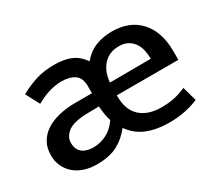

<svg xmlns="http://www.w3.org/2000/svg" viewBox="-97 -671 982 873"><g transform="rotate(-30 394.0 -235.0)"><path d="M753 -217H430V-213Q430 -140 470 -104Q510 -68 579 -68Q617 -68 647.5 -74.5Q678 -81 709 -95L730 -20Q701 -7 662 1.5Q623 10 575 10Q512 10 462 -9.5Q412 -29 380 -74H377Q347 -35 304.5 -12.5Q262 10 196 10Q160 10 130 0Q100 -10 79 -28.5Q58 -47 46 -72.5Q34 -98 34 -129Q34 -168 50 -196.5Q66 -225 95 -244Q124 -263 164 -272.5Q204 -282 252 -282H337V-318Q337 -363 311 -380.5Q285 -398 242 -398Q216 -398 183.5 -389.5Q151 -381 109 -358L71 -430Q117 -455 158.5 -467.5Q200 -480 253 -480Q305 -480 340.5 -464.5Q376 -449 399 -414H401Q430 -449 469 -464.5Q508 -480 554 -480Q648 -480 700.5 -422Q753 -364 753 -264ZM141 -134Q141 -114 147.5 -101Q154 -88 165 -80Q176 -72 190.5 -68.5Q205 -65 220 -65Q258 -65 291.5 -82.5Q325 -100 348 -135Q342 -152 339 -171.5Q336 -191 334 -214L270 -213Q199 -211 170 -188Q141 -165 141 -134ZM647 -284Q647 -308 642 -330Q637 -352 625 -369Q613 -386 594.5 -396Q576 -406 549 -406Q499 -406 468 -373Q437 -340 432 -283Z"/></g></svg>

Font: Mukta Medium
Style: Regular
Weight: 500
Designer: Girish Dalvi and Yashodeep Gholap
Foundry: Ek Type
Version: Version 2.538;PS 1.002;hotconv 16.6.51;makeotf.lib2.5.65220;